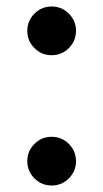

<svg xmlns="http://www.w3.org/2000/svg" viewBox="-20 -571 318 591"><path d="M214 -476Q214 -445 192 -423Q170 -401 139 -401Q108 -401 86 -423Q64 -445 64 -476Q64 -507 86 -529Q108 -551 139 -551Q170 -551 192 -529Q214 -507 214 -476ZM214 -75Q214 -44 192 -22Q170 0 139 0Q108 0 86 -22Q64 -44 64 -75Q64 -106 86 -128Q108 -150 139 -150Q170 -150 192 -128Q214 -106 214 -75Z"/></svg>

Font: Bruno Ace
Style: Regular
Weight: 400
Version: Version 1.100; ttfautohint (v1.8.4.7-5d5b);gftools[0.9.27]